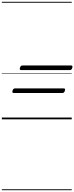

<svg xmlns="http://www.w3.org/2000/svg" viewBox="-20 -1303 811 2096"><path d="M210 -538Q200 -538 197 -544Q194 -550 198 -564Q205 -588 225 -588H757Q768 -588 770 -581.5Q772 -575 769 -562Q762 -538 743 -538ZM129 -288Q119 -288 116 -294Q113 -300 117 -314Q124 -338 144 -338H676Q687 -338 689 -331.5Q691 -325 688 -312Q681 -288 662 -288ZM0 763H763V773H0ZM0 -20H763V0H0ZM0 -505H763V-500H0ZM0 -1283H763V-1273H0Z"/></svg>

Font: Playwrite NL Guides
Style: Regular
Weight: 400
Designer: Veronika Burian, José Scaglione
Foundry: TypeTogether
Version: Version 1.003